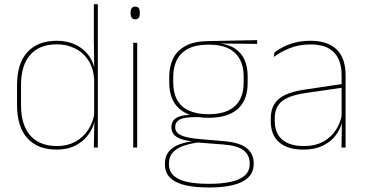

<svg xmlns="http://www.w3.org/2000/svg" viewBox="-20 -684 1695 890"><path d="M243 9.5Q154 9.5 106.5 -43.8Q59 -97 59 -197V-289.5Q59 -389.5 106.8 -442.2Q154.5 -495 244.5 -495Q294.5 -495 334.5 -474.5Q374.5 -454 397.8 -417Q421 -380 421.5 -330H427.5L416.5 -313.5Q413.5 -368.5 389.2 -405Q365 -441.5 327 -460Q289 -478.5 243.5 -478.5Q163.5 -478.5 120.5 -430.2Q77.5 -382 77.5 -289.5V-197Q77.5 -104.5 120.5 -55.8Q163.5 -7 245 -7Q291.5 -7 328 -26.5Q364.5 -46 388 -81Q411.5 -116 418.5 -162.5L427.5 -144H422Q417.5 -101.5 394.5 -66.8Q371.5 -32 333 -11.2Q294.5 9.5 243 9.5ZM415 0 417.5 -130.5 416.5 -138V-346.5L417 -356L415 -494.5V-664.5H433.5V0Z M597.5 0V-485.5H616V0ZM607 -594.5Q596.5 -594.5 591 -601.2Q585.5 -608 585.5 -622V-626.5Q585.5 -640 591 -646.8Q596.5 -653.5 607 -653.5Q617.5 -653.5 622.8 -646.8Q628 -640 628 -626.5V-622Q628 -608 622.8 -601.2Q617.5 -594.5 607 -594.5Z M947 -138Q859 -138 811.8 -179.5Q764.5 -221 764.5 -302V-329Q764.5 -376.5 782.5 -413Q800.5 -449.5 839.8 -471Q879 -492.5 942.5 -493.5L1172 -498V-480.5L985 -482.5L984.5 -485Q1039 -479.5 1070.2 -458.2Q1101.5 -437 1114.8 -404Q1128 -371 1128 -330V-300.5Q1128 -219.5 1082 -178.8Q1036 -138 947 -138ZM944.5 168H953Q1007 168 1048.5 159.2Q1090 150.5 1113.8 130.2Q1137.5 110 1137.5 75.5V73.5Q1137.5 35.5 1109.8 13.2Q1082 -9 1017 -14L889.5 -24L906 -24.5Q864 -19.5 831.8 -8.5Q799.5 2.5 781.2 22.5Q763 42.5 763 74V75.5Q763 111 786.2 131.2Q809.5 151.5 850.5 159.8Q891.5 168 944.5 168ZM944.5 185Q885.5 185 840.5 175Q795.5 165 770 141.2Q744.5 117.5 744.5 76.5V74.5Q744.5 39 764 17Q783.5 -5 815.5 -16.2Q847.5 -27.5 885 -30.5L884 -27.5Q826 -32 800.2 -48.5Q774.5 -65 774.5 -93.5V-94Q774.5 -112 783.5 -124.8Q792.5 -137.5 812.8 -144.5Q833 -151.5 865.5 -151.5V-158L921 -141H882.5Q831.5 -140.5 811.8 -129Q792 -117.5 792 -95V-94.5Q792 -71 817 -58Q842 -45 904 -39.5L1019.5 -29.5Q1092.5 -23 1124.2 3.2Q1156 29.5 1156 72.5V74.5Q1156 115 1130.2 139.2Q1104.5 163.5 1058.8 174.2Q1013 185 953 185ZM947 -154.5Q1000.5 -154.5 1036.5 -171Q1072.5 -187.5 1091 -220.2Q1109.5 -253 1109.5 -300.5V-330Q1109.5 -376.5 1091.5 -409.5Q1073.5 -442.5 1038.2 -459.8Q1003 -477 951 -477H946Q888 -477 852 -458Q816 -439 799.5 -405.5Q783 -372 783 -329V-302Q783 -253.5 801.2 -220.8Q819.5 -188 856 -171.2Q892.5 -154.5 947 -154.5Z M1563 0 1565 -128 1563.5 -131.5V-292V-334.5Q1563.5 -404.5 1528.2 -441.2Q1493 -478 1419.5 -478Q1365 -478 1322 -460.2Q1279 -442.5 1249.5 -420L1252 -441Q1267.5 -453 1291.2 -465.5Q1315 -478 1347.2 -486.5Q1379.5 -495 1419.5 -495Q1461 -495 1491.5 -484.2Q1522 -473.5 1542.2 -453Q1562.5 -432.5 1572.2 -402.8Q1582 -373 1582 -335V0ZM1386 9.5Q1313.5 9.5 1274.2 -24.2Q1235 -58 1235 -123V-134.5Q1235 -192.5 1271 -224.2Q1307 -256 1391.5 -268.5L1572.5 -295.5L1573 -278.5L1395 -252.5Q1320 -241.5 1286.8 -214.5Q1253.5 -187.5 1253.5 -135.5V-124Q1253.5 -66.5 1288.2 -36.8Q1323 -7 1388.5 -7Q1440.5 -7 1477.8 -27.2Q1515 -47.5 1537.5 -82.2Q1560 -117 1566.5 -160.5L1576 -142H1570Q1566 -102.5 1544 -67.8Q1522 -33 1482.5 -11.8Q1443 9.5 1386 9.5Z"/></svg>

Font: Anek Bangla Medium Thin
Style: Regular
Weight: 250
Version: Version 1.003